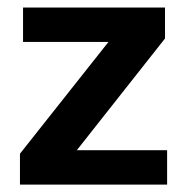

<svg xmlns="http://www.w3.org/2000/svg" viewBox="-20 -494 497 510"><path d="M184.1 -95 418.3 -391.8V-473.9H41.2V-382.6H268.1L33 -85.7V-3.7H423.9V-95Z"/></svg>

Font: Diatome Awesome Semibold
Style: Regular
Weight: 400
Designer: 15.100.17
Foundry: 15.100.17
Version: Version 1.005;Fontself Maker 3.5.8